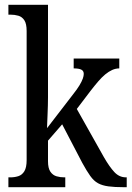

<svg xmlns="http://www.w3.org/2000/svg" viewBox="-20 -780 548 800"><path d="M15 0V-41H23Q41 -41 56.5 -46Q72 -51 81.5 -66.5Q91 -82 91 -113V-651Q91 -681 81.5 -695.5Q72 -710 56.5 -714.5Q41 -719 23 -719H15V-760H180V-375Q180 -362 179.5 -341Q179 -320 178 -298.5Q177 -277 176.5 -262Q176 -247 176 -246L283 -385Q302 -409 311.5 -425Q321 -441 325 -452.5Q329 -464 329 -472Q329 -485 318.5 -490Q308 -495 287 -495V-536H477V-495Q462 -495 447.5 -488.5Q433 -482 418.5 -470Q404 -458 389 -440.5Q374 -423 357 -401L300 -326L413 -125Q436 -85 456.5 -63Q477 -41 505 -41H508V0H496Q457 0 431.5 -3.5Q406 -7 388.5 -16.5Q371 -26 356 -47Q341 -68 323 -101L239 -262L180 -194V-108Q180 -79 190 -64.5Q200 -50 215.5 -45.5Q231 -41 248 -41H252V0Z"/></svg>

Font: Noto Serif Condensed
Style: Regular
Weight: 400
Width: 3
Designer: Monotype Design Team
Foundry: Monotype Imaging Inc.
Version: Version 2.015